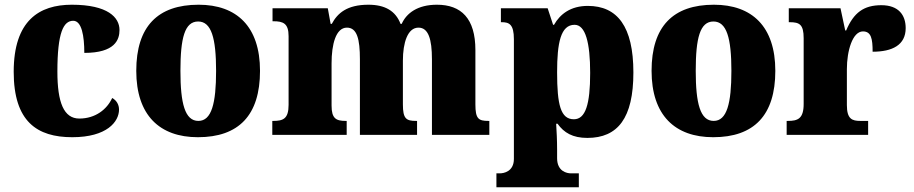

<svg xmlns="http://www.w3.org/2000/svg" viewBox="-20 -571 3869 813"><path d="M286 10C433 10 484 -56 484 -107C484 -127 474 -146 455 -156C433 -108 384 -69 316 -69C250 -69 223 -137 223 -268C223 -434 249 -483 290 -483C326 -483 337 -419 337 -347C467 -347 486 -403 486 -444C486 -497 437 -551 284 -551C146 -551 38 -484 38 -267C38 -56 137 10 286 10Z M818 10C991 10 1081 -83 1081 -271C1081 -459 982 -551 821 -551C648 -551 557 -459 557 -271C557 -83 656 10 818 10ZM820 -59C763 -59 744 -133 744 -271C744 -410 762 -480 819 -480C875 -480 895 -410 895 -271C895 -133 876 -59 820 -59Z M1133 0H1448V-59H1444C1403 -59 1384 -69 1384 -124V-303C1384 -383 1402 -454 1449 -454C1492 -454 1504 -405 1504 -320V0H1746V-59H1742C1700 -59 1686 -68 1686 -129V-314C1686 -390 1706 -454 1752 -454C1794 -454 1809 -405 1809 -320V0H2052V-59H2048C2006 -59 1993 -68 1993 -129V-359C1993 -493 1933 -551 1830 -551C1748 -551 1701 -515 1681 -470H1676C1655 -525 1610 -551 1540 -551C1449 -551 1409 -515 1385 -470H1380L1368 -536H1134V-481H1138C1179 -481 1202 -472 1202 -418V-127C1202 -68 1179 -59 1137 -59H1133Z M2082 222H2431V163H2397C2381 163 2339 155 2339 99V63C2339 22 2337 -14 2335 -47H2341C2368 -9 2405 13 2467 13C2596 13 2662 -71 2662 -264C2662 -459 2594 -546 2469 -546C2397 -546 2352 -512 2326 -466H2322L2299 -536H2101V-477H2105C2136 -477 2156 -468 2156 -405V102C2156 156 2112 163 2097 163H2082ZM2410 -66C2354 -66 2339 -127 2339 -265C2339 -389 2354 -466 2413 -466C2459 -466 2479 -391 2479 -262C2479 -128 2459 -66 2410 -66Z M3000 10C3173 10 3263 -83 3263 -271C3263 -459 3164 -551 3003 -551C2830 -551 2739 -459 2739 -271C2739 -83 2838 10 3000 10ZM3002 -59C2945 -59 2926 -133 2926 -271C2926 -410 2944 -480 3001 -480C3057 -480 3077 -410 3077 -271C3077 -133 3058 -59 3002 -59Z M3311 0H3656V-59H3623C3588 -59 3566 -67 3566 -126V-278C3566 -356 3590 -438 3634 -438C3669 -438 3675 -407 3675 -352C3758 -352 3815 -380 3815 -452C3815 -507 3785 -549 3712 -549C3638 -549 3595 -518 3563 -442H3559L3539 -536H3320V-477H3324C3365 -477 3383 -468 3383 -409V-131C3383 -68 3358 -59 3316 -59H3311Z"/></svg>

Font: Noto Serif Tamil SemiCondensed Black
Style: Regular
Weight: 900
Width: 4
Designer: Indian Type Foundry, Tom Grace, and the Monotype Design Team
Foundry: Monotype Imaging Inc.
Version: Version 2.004